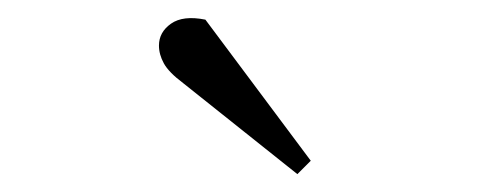

<svg xmlns="http://www.w3.org/2000/svg" viewBox="-20 -780 540 215"><path d="M328 -600 313 -585 185 -687Q169 -699 163.5 -709Q158 -719 158 -729Q158 -744 171.5 -753.5Q185 -763 210 -758Z"/></svg>

Font: Literata 18pt ExtraLight
Style: Italic
Weight: 250
Italic angle: -2°
Designer: Latin by Veronika Burian and Jose Scaglione. Greek by Irene Vlachou. Cyrillic by Vera Evstafieva
Foundry: TypeTogether
Version: Version 3.103;gftools[0.9.29]